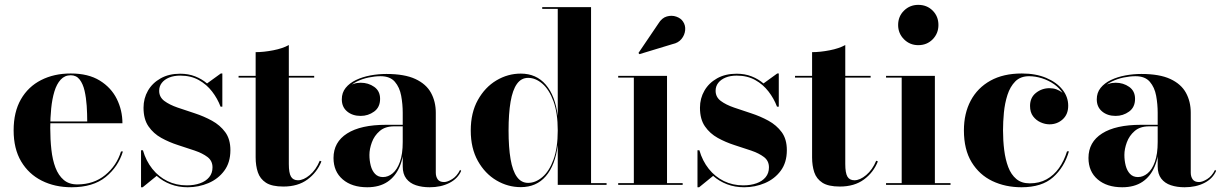

<svg xmlns="http://www.w3.org/2000/svg" viewBox="-20 -780 5154 810"><path d="M282 10Q211.5 10 156.2 -17.8Q101 -45.5 69.2 -99Q37.5 -152.5 37.5 -230Q37.5 -307.5 68.2 -361Q99 -414.5 153.5 -442.2Q208 -470 278.5 -470Q352.5 -470 400.8 -440.2Q449 -410.5 472.8 -362.5Q496.5 -314.5 496.5 -260H104.5V-267.5H348Q348 -299.5 345.8 -333.5Q343.5 -367.5 336.8 -397Q330 -426.5 316 -444.5Q302 -462.5 278.5 -462.5Q253 -462.5 236 -444Q219 -425.5 209.5 -394Q200 -362.5 196 -322.8Q192 -283 192 -240Q192 -191.5 196.8 -148.5Q201.5 -105.5 214 -72.8Q226.5 -40 248.8 -21Q271 -2 306 -2Q375.5 -2 423.8 -41.5Q472 -81 490.5 -141H498.5Q479 -76.5 425.8 -33.2Q372.5 10 282 10Z M575 10V-146H583Q596 -101 622.5 -67.8Q649 -34.5 686.2 -16.2Q723.5 2 768 2Q799.5 2 824 -6.8Q848.5 -15.5 862.5 -32.5Q876.5 -49.5 876.5 -74Q876.5 -101.5 855.5 -117.5Q834.5 -133.5 801.2 -144.8Q768 -156 730.8 -168Q693.5 -180 660.5 -198.2Q627.5 -216.5 606.5 -246.8Q585.5 -277 585.5 -325.5Q585.5 -365 604.2 -397.5Q623 -430 657.8 -449.5Q692.5 -469 740 -469Q775 -469 803.5 -457.8Q832 -446.5 853.5 -428L911.5 -470H918V-330H910.5Q897.5 -364.5 874.5 -394.2Q851.5 -424 818.2 -442.5Q785 -461 740.5 -461Q713.5 -461 693.5 -452.8Q673.5 -444.5 662.5 -430.2Q651.5 -416 651.5 -397Q651.5 -370.5 673.2 -354.2Q695 -338 729.2 -326.2Q763.5 -314.5 801.8 -302Q840 -289.5 874.2 -270.8Q908.5 -252 930.2 -222.5Q952 -193 952 -146.5Q952 -94.5 926.2 -59.8Q900.5 -25 859.2 -7.5Q818 10 772 10Q733 10 700 -2.5Q667 -15 641 -38L582 10Z M1175.5 7Q1127 7 1102 -9.2Q1077 -25.5 1067.8 -53.2Q1058.5 -81 1058.5 -116V-560Q1092.5 -560 1132.5 -567.8Q1172.5 -575.5 1198.5 -590V-88Q1198.5 -50.5 1207.5 -35Q1216.5 -19.5 1237 -19.5Q1260.5 -19.5 1286.8 -41.5Q1313 -63.5 1329 -102L1336 -99Q1317.5 -52.5 1277.2 -22.8Q1237 7 1175.5 7ZM986.5 -452.5V-460H1305.5V-452.5Z M1792.5 10Q1760.5 10 1734.8 1.5Q1709 -7 1694 -26.5Q1679 -46 1679 -78V-304.5Q1679 -340.5 1672.5 -376Q1666 -411.5 1645.8 -435Q1625.5 -458.5 1585.5 -458.5Q1562 -458.5 1535.2 -453Q1508.5 -447.5 1484.8 -435.8Q1461 -424 1446 -405.5Q1431 -387 1431 -361H1423Q1423 -392.5 1446.5 -411.8Q1470 -431 1501.5 -431Q1534 -431 1558.8 -413.5Q1583.5 -396 1583.5 -363Q1583.5 -327.5 1558.2 -309.2Q1533 -291 1501.5 -291Q1467 -291 1444.5 -309.8Q1422 -328.5 1422 -361Q1422 -389 1438.2 -409.2Q1454.5 -429.5 1481.8 -442.5Q1509 -455.5 1542.5 -461.8Q1576 -468 1610 -468Q1686.5 -468 1732.2 -446.8Q1778 -425.5 1798.2 -388.5Q1818.5 -351.5 1818.5 -304.5V-51.5Q1818.5 -35 1826.5 -23.5Q1834.5 -12 1853.5 -12Q1867.5 -12 1887.8 -24.5Q1908 -37 1921 -63.5L1925.5 -59Q1911 -26 1875.5 -8Q1840 10 1792.5 10ZM1529.5 10Q1464.5 10 1425.8 -23.2Q1387 -56.5 1387 -113.5Q1387 -180.5 1444.5 -217Q1502 -253.5 1608.5 -253.5H1725.5V-247H1642.5Q1604.5 -247 1581.8 -227.2Q1559 -207.5 1548.8 -179.5Q1538.5 -151.5 1538.5 -126.5Q1538.5 -103 1544 -81.5Q1549.5 -60 1562.2 -46.5Q1575 -33 1595.5 -33Q1617.5 -33 1636.5 -48.8Q1655.5 -64.5 1667.2 -97.2Q1679 -130 1679 -181H1684.5Q1684.5 -121.5 1666.8 -78.8Q1649 -36 1614.8 -13Q1580.5 10 1529.5 10Z M2177 9.5Q2122.5 9.5 2074.2 -19Q2026 -47.5 1996 -101Q1966 -154.5 1966 -229.5Q1966 -304.5 1996 -358.2Q2026 -412 2074.2 -440.8Q2122.5 -469.5 2177 -469.5Q2242.5 -469.5 2282.5 -422.8Q2322.5 -376 2333 -291V-742.5H2267.5V-750H2473.5V-7.5H2539V0H2333V-168Q2322.5 -83 2282.8 -36.8Q2243 9.5 2177 9.5ZM2208 -8.5Q2239.5 -8.5 2268.2 -33Q2297 -57.5 2315 -106.5Q2333 -155.5 2333 -229.5Q2333 -303.5 2315 -352.8Q2297 -402 2268.2 -426.8Q2239.5 -451.5 2208 -451.5Q2179 -451.5 2160.8 -426Q2142.5 -400.5 2134 -350.8Q2125.5 -301 2125.5 -229.5Q2125.5 -158 2134 -108.5Q2142.5 -59 2160.8 -33.8Q2179 -8.5 2208 -8.5Z M2794 -460V-7.5H2860V0H2588V-7.5H2654V-452.5H2588V-460ZM2677.5 -551.5 2673.5 -556.5 2757.5 -680.5Q2772 -704.5 2793 -710.5Q2814 -716.5 2833.2 -709.8Q2852.5 -703 2861.5 -689Q2872.5 -673 2870.5 -652.5Q2868.5 -632 2855 -615.5Q2841.5 -599 2817.5 -594Z M2922.5 10V-146H2930.5Q2943.5 -101 2970 -67.8Q2996.5 -34.5 3033.8 -16.2Q3071 2 3115.5 2Q3147 2 3171.5 -6.8Q3196 -15.5 3210 -32.5Q3224 -49.5 3224 -74Q3224 -101.5 3203 -117.5Q3182 -133.5 3148.8 -144.8Q3115.5 -156 3078.2 -168Q3041 -180 3008 -198.2Q2975 -216.5 2954 -246.8Q2933 -277 2933 -325.5Q2933 -365 2951.8 -397.5Q2970.5 -430 3005.2 -449.5Q3040 -469 3087.5 -469Q3122.5 -469 3151 -457.8Q3179.5 -446.5 3201 -428L3259 -470H3265.5V-330H3258Q3245 -364.5 3222 -394.2Q3199 -424 3165.8 -442.5Q3132.5 -461 3088 -461Q3061 -461 3041 -452.8Q3021 -444.5 3010 -430.2Q2999 -416 2999 -397Q2999 -370.5 3020.8 -354.2Q3042.5 -338 3076.8 -326.2Q3111 -314.5 3149.2 -302Q3187.5 -289.5 3221.8 -270.8Q3256 -252 3277.8 -222.5Q3299.5 -193 3299.5 -146.5Q3299.5 -94.5 3273.8 -59.8Q3248 -25 3206.8 -7.5Q3165.5 10 3119.5 10Q3080.5 10 3047.5 -2.5Q3014.5 -15 2988.5 -38L2929.5 10Z M3523 7Q3474.5 7 3449.5 -9.2Q3424.5 -25.5 3415.2 -53.2Q3406 -81 3406 -116V-560Q3440 -560 3480 -567.8Q3520 -575.5 3546 -590V-88Q3546 -50.5 3555 -35Q3564 -19.5 3584.5 -19.5Q3608 -19.5 3634.2 -41.5Q3660.5 -63.5 3676.5 -102L3683.5 -99Q3665 -52.5 3624.8 -22.8Q3584.5 7 3523 7ZM3334 -452.5V-460H3653V-452.5Z M3854 -589.5Q3818.5 -589.5 3793.8 -614.2Q3769 -639 3769 -674.5Q3769 -711 3793.8 -735.2Q3818.5 -759.5 3854 -759.5Q3890.5 -759.5 3914.8 -735.2Q3939 -711 3939 -674.5Q3939 -639 3914.8 -614.2Q3890.5 -589.5 3854 -589.5ZM3924 -460V-7.5H3990V0H3718V-7.5H3784V-452.5H3718V-460Z M4289.5 10Q4221.5 10 4166.5 -16.2Q4111.5 -42.5 4079 -95.8Q4046.5 -149 4046.5 -230Q4046.5 -301.5 4075.2 -355.5Q4104 -409.5 4158.5 -439.8Q4213 -470 4291 -470Q4349.5 -470 4393.5 -451.5Q4437.5 -433 4462 -402.2Q4486.5 -371.5 4486.5 -334Q4486.5 -297.5 4463.2 -276.5Q4440 -255.5 4407.5 -255.5Q4389 -255.5 4370 -264Q4351 -272.5 4338.2 -289.5Q4325.5 -306.5 4325.5 -333Q4325.5 -368.5 4350.5 -388.2Q4375.5 -408 4407.5 -408Q4438.5 -408 4462 -388.8Q4485.5 -369.5 4485.5 -334H4479Q4479 -362.5 4464.5 -385.5Q4450 -408.5 4426.8 -424.8Q4403.5 -441 4375.8 -449.8Q4348 -458.5 4321.5 -458.5Q4285 -458.5 4263.2 -436.5Q4241.5 -414.5 4230.2 -379.5Q4219 -344.5 4215.2 -305Q4211.5 -265.5 4211.5 -230Q4211.5 -187 4216.5 -147Q4221.5 -107 4233.5 -75.2Q4245.5 -43.5 4267.5 -25Q4289.5 -6.5 4324 -6.5Q4364.5 -6.5 4395.2 -23.5Q4426 -40.5 4447.5 -70.8Q4469 -101 4481.5 -141.5H4489.5Q4470 -74 4422.5 -32Q4375 10 4289.5 10Z M4977.5 10Q4945.5 10 4919.8 1.5Q4894 -7 4879 -26.5Q4864 -46 4864 -78V-304.5Q4864 -340.5 4857.5 -376Q4851 -411.5 4830.8 -435Q4810.5 -458.5 4770.5 -458.5Q4747 -458.5 4720.2 -453Q4693.5 -447.5 4669.8 -435.8Q4646 -424 4631 -405.5Q4616 -387 4616 -361H4608Q4608 -392.5 4631.5 -411.8Q4655 -431 4686.5 -431Q4719 -431 4743.8 -413.5Q4768.5 -396 4768.5 -363Q4768.5 -327.5 4743.2 -309.2Q4718 -291 4686.5 -291Q4652 -291 4629.5 -309.8Q4607 -328.5 4607 -361Q4607 -389 4623.2 -409.2Q4639.5 -429.5 4666.8 -442.5Q4694 -455.5 4727.5 -461.8Q4761 -468 4795 -468Q4871.5 -468 4917.2 -446.8Q4963 -425.5 4983.2 -388.5Q5003.5 -351.5 5003.5 -304.5V-51.5Q5003.5 -35 5011.5 -23.5Q5019.5 -12 5038.5 -12Q5052.5 -12 5072.8 -24.5Q5093 -37 5106 -63.5L5110.5 -59Q5096 -26 5060.5 -8Q5025 10 4977.5 10ZM4714.5 10Q4649.5 10 4610.8 -23.2Q4572 -56.5 4572 -113.5Q4572 -180.5 4629.5 -217Q4687 -253.5 4793.5 -253.5H4910.5V-247H4827.5Q4789.5 -247 4766.8 -227.2Q4744 -207.5 4733.8 -179.5Q4723.5 -151.5 4723.5 -126.5Q4723.5 -103 4729 -81.5Q4734.5 -60 4747.2 -46.5Q4760 -33 4780.5 -33Q4802.5 -33 4821.5 -48.8Q4840.5 -64.5 4852.2 -97.2Q4864 -130 4864 -181H4869.5Q4869.5 -121.5 4851.8 -78.8Q4834 -36 4799.8 -13Q4765.5 10 4714.5 10Z"/></svg>

Font: Bodoni Moda 28pt
Style: Bold
Weight: 700
Designer: Owen Earl
Foundry: indestructible type
Version: Version 2.005